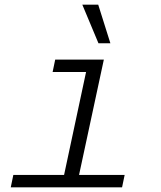

<svg xmlns="http://www.w3.org/2000/svg" viewBox="-20 -801 690 821"><path d="M37 -53H254L348 -493H205L216 -546H424L318 -53H513L502 0H26ZM401 -616 332 -781H400L452 -616Z"/></svg>

Font: Azeret Mono Light
Style: Italic
Weight: 300
Italic angle: -12°
Designer: Martin Vácha
Foundry: Displaay
Version: Version 1.000; Glyphs 3.0.3, build 3074